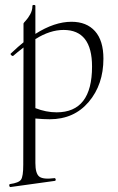

<svg xmlns="http://www.w3.org/2000/svg" viewBox="-20 -481 475 776"><path d="M181 1Q156 1 123 -2V178Q123 220 138.5 232.5Q154 245 200 239Q203 238 205 243Q206 249 202 250L22 275Q20 275 18.5 272.5Q17 270 17.5 266.5Q18 263 20 263Q56 258 65 245Q74 232 74 185L75 -289Q67 -283 51.5 -270.5Q36 -258 33 -255Q31 -254 28 -256Q25 -258 23.5 -260.5Q22 -263 23 -264Q57 -296 75 -310V-386Q75 -388 84 -397.5Q93 -407 102 -423Q111 -439 111 -457Q111 -461 117 -461Q123 -461 123 -457V-344Q200 -393 269 -393Q330 -393 364 -355Q398 -317 398 -244Q398 -139 338.5 -69Q279 1 181 1ZM237 -360Q182 -360 123 -323V-44Q166 -27 209 -27Q352 -27 352 -212Q352 -360 237 -360Z"/></svg>

Font: Cormorant Upright Light
Style: Regular
Weight: 300
Designer: Christian Thalmann (Catharsis Fonts)
Foundry: Catharsis Fonts
Version: Version 3.302;PS 003.302;hotconv 1.0.88;makeotf.lib2.5.64775